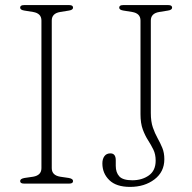

<svg xmlns="http://www.w3.org/2000/svg" viewBox="-20 -720 752 753"><path d="M183 -60.5Q183 -32.5 216 -27L250 -22Q266.5 -19 266.5 -10Q266.5 0 252 0H74Q59 0 59 -10Q59 -19 76 -22L110 -27Q142.5 -32.5 142.5 -60.5V-639.5Q142.5 -667.5 110 -673L76 -678.5Q59 -681 59 -690Q59 -700 74 -700H252Q266.5 -700 266.5 -690Q266.5 -681 250 -678.5L216 -673Q183 -667.5 183 -639.5ZM624.5 -95.5Q624.5 -46 585.8 -16.5Q547 13 490 13Q436 13 408.8 -13.5Q381.5 -40 381.5 -79Q381.5 -96.5 389.5 -107.5Q397.5 -118.5 413 -118.5Q434 -118.5 434 -91.5V-69.5Q434 -43.5 448 -28.2Q462 -13 499 -13Q537 -13 563.8 -32Q590.5 -51 590.5 -90Q590.5 -115 581.5 -133.2Q572.5 -151.5 560.8 -169.8Q549 -188 540 -212.2Q531 -236.5 531 -272.5V-639.5Q531 -667.5 498.5 -673L464.5 -678.5Q447.5 -681 447.5 -690Q447.5 -700 462.5 -700H640.5Q655 -700 655 -690Q655 -681 638.5 -678.5L604.5 -673Q571.5 -667.5 571.5 -639.5V-277Q571.5 -243 579.5 -220Q587.5 -197 598 -178.2Q608.5 -159.5 616.5 -140.2Q624.5 -121 624.5 -95.5Z"/></svg>

Font: Fraunces 9pt S050 Thin
Style: Regular
Weight: 100
Version: Version 1.000; ttfautohint (v1.8.3)